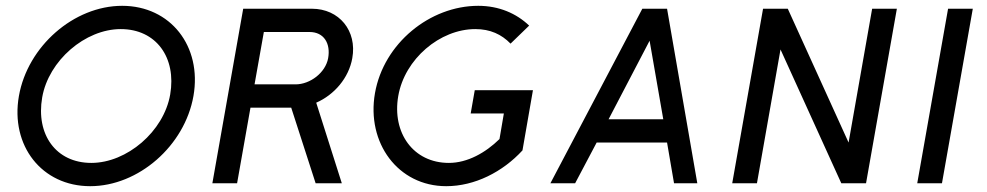

<svg xmlns="http://www.w3.org/2000/svg" viewBox="-20 -630 3394 660"><path d="M125 -295C147 -422 273 -530 395 -530C517 -530 587 -432 565 -305C543 -178 416 -70 294 -70C172 -70 103 -168 125 -295ZM45 -300C15 -129 124 10 290 10C456 10 615 -129 645 -300C675 -471 566 -610 400 -610C234 -610 75 -471 45 -300Z M1067 -277C1129 -304 1179 -362 1191 -430C1208 -524 1146 -600 1052 -600H816L710 0H795L841 -260H981L1065 0H1155ZM1044 -520C1094 -520 1117 -480 1108 -430C1099 -380 1046 -340 996 -340H855L887 -520Z M1697 -152C1649 -105 1587 -70 1523 -70C1401 -70 1327 -173 1349 -300C1371 -427 1492 -530 1614 -530C1665 -530 1704 -512 1735 -480L1799 -542C1755 -584 1695 -610 1624 -610C1458 -610 1299 -481 1269 -310C1239 -139 1348 10 1514 10C1612 10 1708 -39 1776 -113L1812 -320H1612L1598 -240H1712L1697 -152Z M2213 -490 2260 -220H2072ZM2297 0H2377L2273 -600H2188L1872 0H1957L2031 -140H2273Z M2582 0 2663 -460 2872 0H2957L3063 -600H2978L2897 -140L2688 -600H2603L2497 0Z M3133 0H3218L3324 -600H3239Z"/></svg>

Font: Gauge
Style: Italic
Weight: 400
Italic angle: -80°
Designer: Daniel Pimley
Foundry: Daniel Pimley
Version: Version 1.000;PS 001.001;hotconv 1.0.56